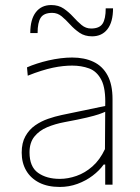

<svg xmlns="http://www.w3.org/2000/svg" viewBox="-20 -732 556 761"><path d="M217 9Q169 9 135.2 -8.2Q101.5 -25.5 83.8 -56Q66 -86.5 66 -127Q66 -166 80.8 -192.2Q95.5 -218.5 119.2 -235Q143 -251.5 170.5 -261Q198 -270.5 224 -276L397 -312Q399.5 -381 381.8 -415.2Q364 -449.5 333.2 -460.8Q302.5 -472 266 -472Q249 -472 229.8 -470Q210.5 -468 189.2 -463.5Q168 -459 143.2 -451.2Q118.5 -443.5 90 -432L87 -465Q105 -473 126.8 -480Q148.5 -487 172.2 -492.5Q196 -498 220 -501Q244 -504 266 -504Q314.5 -504 350.5 -487Q386.5 -470 406.2 -433.5Q426 -397 426 -339Q426 -316.5 426 -281Q426 -245.5 426 -211V-137Q426 -107 426 -73.5Q426 -40 426 0H397V-80H391Q374 -56 347.2 -35.8Q320.5 -15.5 287 -3.2Q253.5 9 217 9ZM217 -23Q249.5 -23 283.2 -34.8Q317 -46.5 346.5 -72.5Q376 -98.5 396 -141L397 -289Q387.5 -284.5 371.5 -279Q355.5 -273.5 324 -266Q292.5 -258.5 236 -248Q198.5 -241 167 -227.8Q135.5 -214.5 116.2 -190.5Q97 -166.5 97 -128Q97 -71 130.8 -47Q164.5 -23 217 -23ZM345 -588Q316 -588 295.5 -602Q275 -616 258.2 -634.5Q241.5 -653 224.8 -667Q208 -681 187 -681Q154 -681 141.5 -662Q129 -643 129 -601H100Q100 -655 122 -683.5Q144 -712 183 -712Q212 -712 232.5 -698Q253 -684 269.8 -665.5Q286.5 -647 303.2 -633Q320 -619 341 -619Q374 -619 386.5 -638Q399 -657 399 -699H428Q428 -645 406 -616.5Q384 -588 345 -588Z"/></svg>

Font: Commissioner Thin
Style: Regular
Weight: 100
Designer: Kostas Bartsokas
Foundry: Kostas Bartsokas
Version: Version 1.001;gftools[0.9.23]